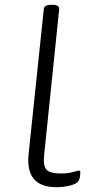

<svg xmlns="http://www.w3.org/2000/svg" viewBox="-20 -772 370 798"><path d="M214 6Q84 6 99 -133L162 -734Q163 -752 194 -752H198Q227 -752 226 -734L164 -133Q158 -82 173.5 -66.5Q189 -51 231 -51Q263 -51 283.5 -57Q304 -63 308 -63Q314 -63 314 -56Q314 -52 313 -42.5Q312 -33 309 -25Q303 -9 274 -1.5Q245 6 214 6Z"/></svg>

Font: Asap Expanded Expanded Light
Style: Italic
Weight: 300
Width: 7
Italic angle: -6°
Designer: Pablo Cosgaya
Foundry: Omnibus-Type
Version: Version 3.001; ttfautohint (v1.8.4.7-5d5b)